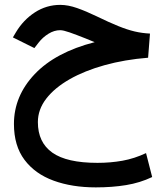

<svg xmlns="http://www.w3.org/2000/svg" viewBox="-20 -457 698 807"><path d="M377.9 -279.8Q369.6 -283.2 362.5 -286.1Q355.5 -289.1 339.8 -295.4Q299.3 -311.5 272.7 -320.8Q246.1 -330.1 232.9 -330.1Q208 -330.1 183.8 -315.2Q159.7 -300.3 142.6 -278.3L124.5 -254.9L34.2 -299.8L46.9 -321.3Q78.1 -373.5 126.7 -405Q175.3 -436.5 233.4 -436.5Q266.1 -436.5 304.2 -423.1Q342.3 -409.7 385.7 -388.7Q439 -362.8 477.1 -347.4Q515.1 -332 546.4 -324.7Q577.6 -317.4 610.4 -315.9L602.5 -214.4Q503.9 -206.5 419.7 -183.1Q335.4 -159.7 272.5 -123.8Q209.5 -87.9 174.3 -42.2Q139.2 3.4 139.2 56.2Q139.2 141.6 200 184.6Q260.7 227.5 389.6 227.5Q444.8 227.5 494.9 218.5Q544.9 209.5 593.8 186.5L619.6 287.1Q568.4 311.5 510 321Q451.7 330.6 382.8 330.6Q282.7 330.6 205.1 302.2Q127.4 273.9 83 214.8Q38.6 155.8 38.6 64Q38.6 -53.2 125.7 -145.3Q212.9 -237.3 377.9 -279.8Z"/></svg>

Font: Vazir Medium WOL-UI
Style: Medium-WOL-UI
Weight: 500
Designer: Saber Rastikerdar
Foundry: Saber Rastikerdar
Version: Version 30.1.0